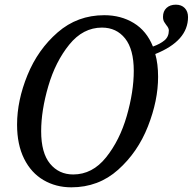

<svg xmlns="http://www.w3.org/2000/svg" viewBox="-20 -790 824 821"><path d="M53 -257Q53 -360 97.5 -469Q142 -578 226.5 -651.5Q311 -725 426 -725Q497 -725 552 -691.5Q607 -658 634 -591Q665 -602 683.5 -617.5Q702 -633 702 -660Q702 -670 691 -683Q690 -685 683.5 -694Q677 -703 677 -718Q677 -742 692 -756Q707 -770 732 -770Q756 -770 770 -755.5Q784 -741 784 -717Q784 -615 644 -559Q656 -517 656 -461Q656 -360 612.5 -249.5Q569 -139 485 -64Q401 11 285 11Q219 11 166 -20Q113 -51 83 -111.5Q53 -172 53 -257ZM552 -487Q552 -579 515 -625.5Q478 -672 416 -672Q335 -672 276 -599Q217 -526 186.5 -421.5Q156 -317 156 -229Q156 -136 194 -90Q232 -44 293 -44Q375 -44 433.5 -117Q492 -190 522 -294Q552 -398 552 -487Z"/></svg>

Font: Noto Serif Narrow
Style: Italic
Weight: 400
Width: 4
Italic angle: -12°
Designer: Monotype Design Team
Foundry: Monotype Imaging Inc.
Version: Version 1.001